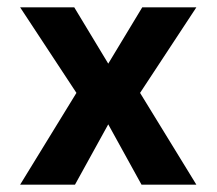

<svg xmlns="http://www.w3.org/2000/svg" viewBox="-20 -505 592 525"><path d="M189 -251 35 -485H183L276 -331L369 -485H517L363 -251L517 0H367L276 -165L185 0H35Z"/></svg>

Font: Niramit
Style: Bold
Weight: 700
Designer: Katatrad Aksorn Co.,Ltd.
Foundry: Cadson Demak Co.,Ltd.
Version: Version 1.001; ttfautohint (v1.6)